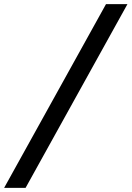

<svg xmlns="http://www.w3.org/2000/svg" viewBox="-116 -768 638 931"><path d="M398 -748H502L8 143H-96Z"/></svg>

Font: IBM Plex Serif
Style: Bold Italic
Weight: 700
Italic angle: -14°
Designer: Mike Abbink, Paul van der Laan, Pieter van Rosmalen
Foundry: Bold Monday
Version: Version 3.001